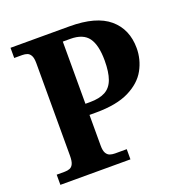

<svg xmlns="http://www.w3.org/2000/svg" viewBox="-128 -827 895 940"><g transform="rotate(-20 319.0 -357.0)"><path d="M28 0V-53H70Q84.6 -53 96.3 -57.5Q108 -62 114.5 -76Q121 -90 121 -118V-600Q121 -626.9 113.8 -639.9Q106.7 -652.9 95.2 -657Q83.7 -661 70 -661H28V-714H335Q474 -714 541 -657Q608 -600 608 -501.6Q608 -442.4 579.5 -390.2Q551 -338 486 -305.5Q421 -273 313 -273H279V-113Q279 -87 286.4 -74Q293.9 -61.1 305.8 -57Q317.8 -53 332 -53H393V0ZM303 -331Q352.7 -331 382.9 -347.5Q413 -364 426.5 -401.1Q440 -438.2 440 -498.1Q440 -578 412.5 -616.5Q384.9 -655 318 -655H279V-331Z"/></g></svg>

Font: Noto Serif Gujarati
Style: Regular
Weight: 400
Designer: Universal Thirst, Indian Type Foundry and the Monotype Design Team
Foundry: Monotype Imaging Inc.
Version: Version 2.102